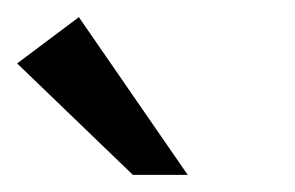

<svg xmlns="http://www.w3.org/2000/svg" viewBox="-39 -717 344 224"><path d="M180 -513H116L-19 -643L53 -697Z"/></svg>

Font: Average Sans
Style: Regular
Weight: 400
Designer: Eduardo Rodriguez Tunni
Foundry: Eduardo Rodriguez Tunni
Version: Version 1.002